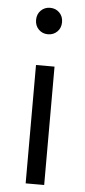

<svg xmlns="http://www.w3.org/2000/svg" viewBox="-53 -764 353 795"><g transform="rotate(5 123.5 -366.5)"><path d="M177 -678Q177 -654 161.5 -638.5Q146 -623 123 -623Q100 -623 84.5 -638.5Q69 -654 69 -678Q69 -702 84.5 -717.5Q100 -733 123 -733Q146 -733 161.5 -717.5Q177 -702 177 -678ZM162 0H85V-492H162Z"/></g></svg>

Font: Wix Madefor Text
Style: Regular
Weight: 400
Designer: Dalton Maag Ltd
Foundry: Dalton Maag Ltd
Version: Version 3.100